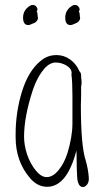

<svg xmlns="http://www.w3.org/2000/svg" viewBox="-20 -749 405 774"><path d="M94 -648Q102 -648 106 -652V-651Q113 -655 115 -655Q124 -658 129.5 -666Q135 -674 132 -682Q132 -696 128 -703Q134 -711 128 -720Q122 -729 113 -729Q107 -729 105 -728Q73 -711 73 -678Q73 -648 94 -648ZM264 -648Q272 -648 276 -652Q274 -650 278 -652Q279 -653 280 -653Q282 -654 283 -654Q284 -655 285 -655Q294 -658 299.5 -666Q305 -674 302 -682Q302 -696 298 -703Q304 -711 298 -720Q292 -729 283 -729Q277 -729 275 -728Q243 -711 243 -678Q243 -648 264 -648ZM168 -35Q146 -35 124 -62Q102 -89 89 -127Q77 -164 77 -198Q77 -278 112 -385Q131 -442 163 -477Q183 -497 204 -497Q228 -497 248.5 -484.5Q269 -472 269 -453L268 -452V-449Q272 -418 272 -364V-252Q272 -198 252 -132Q239 -91 216 -63Q193 -35 168 -35ZM288 -142Q289 -129 289 -99Q289 -73 291 -37Q292 -11 302 0Q317 12 331 -5Q339 -15 338 -32Q336 -66 325 -104Q306 -163 306 -324Q306 -345 307 -362V-400Q307 -402 308 -403V-405Q308 -410 309 -413V-419Q309 -424 308 -429Q307 -433 307 -438V-446Q307 -455 300 -462Q288 -491 263 -509Q238 -527 208 -527Q170 -527 142 -502Q94 -462 68.5 -379.5Q43 -297 43 -208V-195Q43 -99 101 -31Q131 4 170 4Q250 4 288 -142Z"/></svg>

Font: Neythal
Style: Regular
Weight: 400
Designer: Tharique Azeez
Foundry: Tharique Azeez
Version: Version 0.44